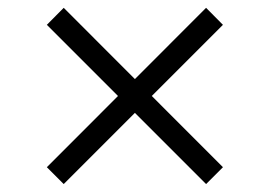

<svg xmlns="http://www.w3.org/2000/svg" viewBox="-20 -526 679 484"><path d="M499.5 -62 98.1 -463.4 140.6 -506.3 542 -104.5ZM140.6 -62 98.1 -104.5 499.5 -506.3 542 -463.4Z"/></svg>

Font: Inter 20pt Light
Style: Regular
Weight: 300
Version: Version 4.001;git-66647c0bb